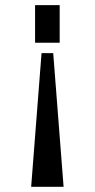

<svg xmlns="http://www.w3.org/2000/svg" viewBox="-20 -720 365 740"><path d="M210 -700.2V-555.2H115.2V-700.2ZM225.1 0H100.1L140.1 -515.1H185.1Z"/></svg>

Font: Tiffany Gothic CC
Style: Regular
Weight: 400
Designer: indestructible type*
Foundry: Cowboy Collective
Version: Version 1.000